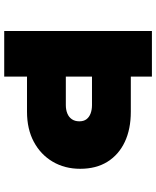

<svg xmlns="http://www.w3.org/2000/svg" viewBox="65 -805 740 910"><g transform="rotate(90 435.0 -350.0)"><path d="M127 0V-700H343V-600H510Q592 -600 652.5 -571.5Q713 -543 746.5 -489.5Q780 -436 780 -360Q780 -287 746.5 -230Q713 -173 652.5 -140.5Q592 -108 510 -108H343V0ZM343 -292H478Q500 -292 517.5 -299Q535 -306 545 -320.5Q555 -335 555 -356Q555 -377 545 -390Q535 -403 517.5 -409.5Q500 -416 478 -416H343Z"/></g></svg>

Font: Lexend Giga Black
Style: Regular
Weight: 900
Designer: Bonnie Shaver-Troup, Thomas Jockin
Foundry: Lexend
Version: Version 1.007